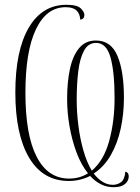

<svg xmlns="http://www.w3.org/2000/svg" viewBox="-20 -745 582 801"><path d="M454 36Q425 36 400.5 23.5Q376 11 356 -11Q314 10 267 10Q159 10 101.5 -87Q44 -184 44 -359Q44 -534 100 -629.5Q156 -725 257 -725Q302 -725 317 -710Q332 -695 332 -683Q332 -665 315 -663Q313 -689 298.5 -702Q284 -715 254 -715Q174 -715 130 -623Q86 -531 86 -358Q86 -182 133 -91Q180 0 268 0Q313 0 347 -22Q318 -58 299 -109.5Q280 -161 270 -218.5Q260 -276 260 -332Q260 -401 271.5 -456Q283 -511 309.5 -543.5Q336 -576 380 -576Q443 -576 470 -512Q497 -448 497 -337Q497 -270 483.5 -208Q470 -146 442 -97.5Q414 -49 371 -21Q388 1 408 13.5Q428 26 451 26Q470 26 485 15Q500 4 503 -29Q517 -26 517 -9Q517 10 501 23Q485 36 454 36ZM363 -33Q413 -75 435.5 -157Q458 -239 458 -336Q458 -445 441 -505.5Q424 -566 381 -566Q348 -566 330.5 -533.5Q313 -501 306.5 -447.5Q300 -394 300 -330Q300 -276 307 -221Q314 -166 328 -117Q342 -68 363 -33Z"/></svg>

Font: Noto Serif Display ExtraCondensed ExtraLight
Style: Regular
Weight: 200
Width: 2
Designer: Monotype Design Team
Foundry: Monotype Imaging Inc.
Version: Version 2.009